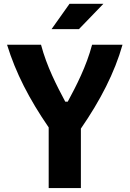

<svg xmlns="http://www.w3.org/2000/svg" viewBox="-20 -958 660 978"><path d="M392 0V-303C491.5 -447 564 -588.5 604 -730H449C420 -620 368.5 -520.5 325 -440H312.5C269.5 -520.5 218 -620 189 -730H16C60 -587 129 -453 228 -309V0ZM242.5 -809.5 334 -938.5H506.5L382 -809.5Z"/></svg>

Font: Monaspace Argon ExtraBold
Style: Bold
Weight: 800
Designer: Riley Cran & the Lettermatic Team
Foundry: Lettermatic
Version: Version 1.000 (Monaspace Argon)